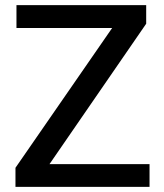

<svg xmlns="http://www.w3.org/2000/svg" viewBox="-20 -731 641 751"><path d="M564.9 0H77.1V-88.9H564.9ZM112.3 0H40.5V-74.7L480.5 -710.9H551.8V-638.2ZM508.3 -621.6H44.4V-710.9H508.3Z"/></svg>

Font: Heebo Medium
Style: Regular
Weight: 500
Designer: Oded Ezer
Foundry: Ezer Type House
Version: Version 3.100